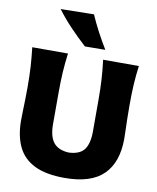

<svg xmlns="http://www.w3.org/2000/svg" viewBox="-114 -1185 1052 1287"><g transform="rotate(10 412.5 -542.0)"><path d="M415 15.6Q288.1 15.6 210.2 -22.7Q132.3 -61 96.9 -134.8Q61.5 -208.5 61.5 -314Q61.5 -335.4 62.5 -371.6Q63.5 -407.7 64.7 -451.4Q65.9 -495.1 65.9 -538.6Q65.9 -617.7 62 -680.4Q58.1 -743.2 50.3 -809.6H293.5Q284.7 -743.2 280.8 -680.4Q276.9 -617.7 276.9 -538.6V-324.7Q276.9 -242.2 309.6 -201.2Q342.3 -160.2 414.1 -156.7Q488.3 -160.2 518.6 -200.9Q548.8 -241.7 548.8 -324.7V-538.6Q548.8 -617.7 544.9 -680.4Q541 -743.2 532.7 -809.6H775.9Q767.1 -743.2 763.4 -680.4Q759.8 -617.7 759.8 -538.6Q759.8 -495.1 760.7 -450.7Q761.7 -406.2 762.9 -369.9Q764.2 -333.5 764.2 -313.5Q764.2 -151.9 679.4 -68.1Q594.7 15.6 415 15.6ZM397 -876Q339.8 -928.2 287.8 -982.9Q235.8 -1037.6 193.4 -1094.7L419.4 -1098.6Q443.8 -1042.5 472.9 -987.5Q502 -932.6 535.6 -877.4Z"/></g></svg>

Font: Pinar-DS3-FD ExtraBold
Style: Regular
Weight: 800
Designer: Amin Abedi
Version: Version 3.000